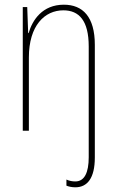

<svg xmlns="http://www.w3.org/2000/svg" viewBox="-20 -557 498 818"><path d="M301 241C352 241 384 202 384 114V-366C384 -485 333 -537 252 -537C161 -537 118 -472 102 -416H100L96 -527H77V0H103V-312C103 -448 170 -513 250 -513C317 -513 358 -469 358 -359V113C358 178 340 216 301 216C289 216 276 214 263 208V234C273 238 286 241 301 241Z"/></svg>

Font: Noto Sans Sinhala UI Condensed Thin
Style: Regular
Weight: 100
Width: 3
Designer: Jelle Bosma - Monotype Design Team
Foundry: Monotype Imaging Inc.
Version: Version 2.006